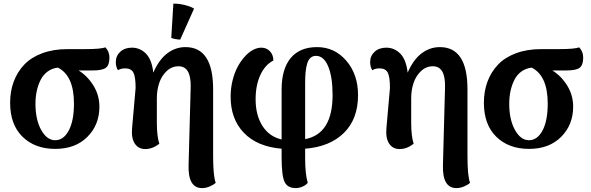

<svg xmlns="http://www.w3.org/2000/svg" viewBox="-20 -783 3162 1028"><path d="M275.9 14.2Q167 14.2 100.6 -50.8Q34.2 -115.7 34.2 -232.9Q34.2 -294.4 53.5 -346.2Q72.8 -397.9 109.9 -437Q147 -476.1 206.3 -498Q265.6 -520 340.8 -520H434.1Q522.5 -520 543.9 -529.8Q565.9 -507.8 565.9 -474.1Q565.9 -434.6 546.9 -420.2Q527.8 -405.8 477.1 -405.8H400.9Q448.7 -376 480.5 -324.5Q512.2 -272.9 512.2 -211.9Q512.2 -114.7 448 -50.3Q383.8 14.2 275.9 14.2ZM169.9 -227.1Q169.9 -142.6 200.4 -87.4Q231 -32.2 275.9 -32.2Q320.3 -32.2 348.1 -84.2Q376 -136.2 376 -228Q376 -377.9 290 -420.9Q259.3 -417.5 235.6 -400.4Q211.9 -383.3 198 -356.2Q184.1 -329.1 177 -296.6Q169.9 -264.2 169.9 -227.1Z M1062 224.1Q985.8 224.1 989.7 100.1L1001 -316.9Q1003.4 -428.2 936 -428.2Q899.4 -428.2 872.1 -402.1Q844.7 -376 832.3 -338.1Q819.8 -300.3 819.8 -257.8V-126Q819.8 -53.2 833 -13.2Q796.4 15.1 757.8 15.1Q721.2 15.1 701.9 -13.9Q682.6 -43 687 -95.2L706.1 -312Q706.1 -372.1 694.1 -394.5Q682.1 -417 649.9 -417Q627.9 -417 611.8 -407.2Q600.1 -423.8 600.1 -451.2Q600.1 -483.9 624 -505.9Q647.9 -527.8 686 -527.8Q730 -527.8 761.5 -495.8Q793 -463.9 800.8 -394Q831.1 -463.9 875.5 -497.3Q919.9 -530.8 973.1 -530.8Q1121.1 -530.8 1121.1 -305.2V-2.9Q1121.1 -0.5 1121.1 18.8Q1121.1 38.1 1121.1 43.5Q1121.1 48.8 1121.3 67.1Q1121.6 85.4 1121.8 93Q1122.1 100.6 1122.8 116.2Q1123.5 131.8 1124.5 140.4Q1125.5 148.9 1127 160.6Q1128.4 172.4 1130.4 180.7Q1132.3 189 1134.8 195.8Q1124.5 206.1 1103.5 215.1Q1082.5 224.1 1062 224.1ZM897 -580.1 908.2 -763.2Q934.6 -764.6 968.3 -756.3Q1002 -748 1019 -736.8L944.8 -570.8Q914.1 -572.8 897 -580.1Z M1564 224.1Q1519 224.1 1503.4 190.4Q1487.8 156.7 1487.8 59.1V13.2Q1356.9 2.4 1285.4 -72.3Q1213.9 -147 1214.8 -268.1Q1215.3 -312 1225.3 -352.8Q1235.4 -393.6 1252.2 -424.8Q1269 -456.1 1290.3 -479.7Q1311.5 -503.4 1334.5 -515.6Q1357.4 -527.8 1378.9 -527.8Q1406.7 -527.8 1425 -508.8Q1443.4 -489.7 1443.8 -459Q1399.4 -436.5 1374 -381.6Q1348.6 -326.7 1348.6 -251Q1348.6 -166.5 1385 -109.1Q1421.4 -51.8 1487.8 -36.1V-303.2Q1487.8 -413.6 1536.4 -472.2Q1585 -530.8 1677.7 -530.8Q1771.5 -530.8 1834.2 -457.8Q1897 -384.8 1897 -273.9Q1897 -145.5 1821.3 -71.3Q1745.6 2.9 1613.8 13.2V63Q1613.8 151.4 1627.9 195.8Q1618.2 208 1599.9 216.1Q1581.5 224.1 1564 224.1ZM1613.8 -38.1Q1760.7 -65.9 1760.7 -273.9Q1760.7 -370.6 1737.3 -427.2Q1713.9 -483.9 1671.9 -483.9Q1654.8 -483.9 1643.1 -473.9Q1631.3 -463.9 1625 -443.4Q1618.7 -422.9 1616.2 -397.7Q1613.8 -372.6 1613.8 -336.9Z M2423.8 224.1Q2347.7 224.1 2351.6 100.1L2362.8 -316.9Q2365.2 -428.2 2297.9 -428.2Q2261.2 -428.2 2233.9 -402.1Q2206.5 -376 2194.1 -338.1Q2181.6 -300.3 2181.6 -257.8V-126Q2181.6 -53.2 2194.8 -13.2Q2158.2 15.1 2119.6 15.1Q2083 15.1 2063.7 -13.9Q2044.4 -43 2048.8 -95.2L2067.9 -312Q2067.9 -372.1 2055.9 -394.5Q2043.9 -417 2011.7 -417Q1989.7 -417 1973.6 -407.2Q1961.9 -423.8 1961.9 -451.2Q1961.9 -483.9 1985.8 -505.9Q2009.8 -527.8 2047.9 -527.8Q2091.8 -527.8 2123.3 -495.8Q2154.8 -463.9 2162.6 -394Q2192.9 -463.9 2237.3 -497.3Q2281.7 -530.8 2335 -530.8Q2482.9 -530.8 2482.9 -305.2V-2.9Q2482.9 -0.5 2482.9 18.8Q2482.9 38.1 2482.9 43.5Q2482.9 48.8 2483.2 67.1Q2483.4 85.4 2483.6 93Q2483.9 100.6 2484.6 116.2Q2485.4 131.8 2486.3 140.4Q2487.3 148.9 2488.8 160.6Q2490.2 172.4 2492.2 180.7Q2494.1 189 2496.6 195.8Q2486.3 206.1 2465.3 215.1Q2444.3 224.1 2423.8 224.1Z M2812.5 14.2Q2703.6 14.2 2637.2 -50.8Q2570.8 -115.7 2570.8 -232.9Q2570.8 -294.4 2590.1 -346.2Q2609.4 -397.9 2646.5 -437Q2683.6 -476.1 2742.9 -498Q2802.2 -520 2877.4 -520H2970.7Q3059.1 -520 3080.6 -529.8Q3102.5 -507.8 3102.5 -474.1Q3102.5 -434.6 3083.5 -420.2Q3064.5 -405.8 3013.7 -405.8H2937.5Q2985.4 -376 3017.1 -324.5Q3048.8 -272.9 3048.8 -211.9Q3048.8 -114.7 2984.6 -50.3Q2920.4 14.2 2812.5 14.2ZM2706.5 -227.1Q2706.5 -142.6 2737.1 -87.4Q2767.6 -32.2 2812.5 -32.2Q2856.9 -32.2 2884.8 -84.2Q2912.6 -136.2 2912.6 -228Q2912.6 -377.9 2826.7 -420.9Q2795.9 -417.5 2772.2 -400.4Q2748.5 -383.3 2734.6 -356.2Q2720.7 -329.1 2713.6 -296.6Q2706.5 -264.2 2706.5 -227.1Z"/></svg>

Font: Arima
Style: Bold
Weight: 700
Designer: Joana Correia and Natanael Gama
Foundry: NDISCOVER
Version: Version 1.100;Glyphs 3.1.2 (3151)